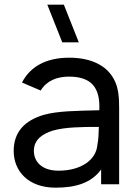

<svg xmlns="http://www.w3.org/2000/svg" viewBox="-20 -808 602 842"><path d="M76.5 -446 158.5 -411C184 -453.5 229 -472 282 -472C379 -472 420.5 -425.5 415.5 -324.5C315.5 -322 234 -321.5 172.5 -304.5C90.5 -280.5 40 -231 40 -146C40 -59 102.5 15 223.5 15C311.5 15 379.5 -5 423.5 -64.5V0H502.5V-334C502.5 -377 500 -416.5 485 -449.5C454 -520 380.5 -555 283 -555C180.5 -555 111.5 -514.5 76.5 -446ZM128.5 -146.5C128.5 -197 168 -221.5 212.5 -235.5C265 -250.5 337 -251.5 413.5 -251.5C413 -225.5 411.5 -193.5 407 -172.5C401.5 -105 333 -59.5 237 -59.5C160 -59.5 128.5 -102 128.5 -146.5ZM187.5 -787.5 253 -622.5H325.5L260 -787.5Z"/></svg>

Font: Eudonet Medium
Style: Regular
Weight: 500
Designer: Mikhail Sharanda
Foundry: Mikhail Sharanda
Version: Version 4.503;Glyphs 3.1.2 (3151)